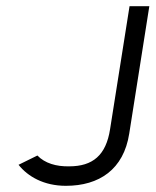

<svg xmlns="http://www.w3.org/2000/svg" viewBox="-20 -590 503 621"><path d="M193 11C301 11 380 -42 398 -158L463 -570H399L336 -172C323 -88 280 -52 204 -52C162 -51 125 -62 101 -87L40 -57C70 -19 122 11 193 11Z"/></svg>

Font: Charger Pro
Style: LitNarObl
Weight: 300
Designer: Jasper
Foundry: Cannot Into Space Fonts
Version: Version 1.09